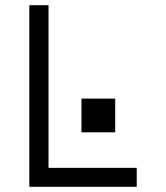

<svg xmlns="http://www.w3.org/2000/svg" viewBox="-20 -720 640 740"><path d="M93 -700V0H507V-73H167V-700ZM294 -340V-210H424V-340Z"/></svg>

Font: Fliege Mono Light
Style: Regular
Weight: 300
Version: Version 0.020;Glyphs 3.3 (3306)